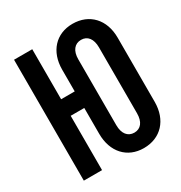

<svg xmlns="http://www.w3.org/2000/svg" viewBox="-175 -867 949 1004"><g transform="rotate(-30 300.0 -365.0)"><path d="M405 10C507 10 574 -62 574 -172V-559C574 -668 507 -740 405 -740C305 -740 239 -668 239 -559V-428H157V-730H47V0H157V-328H239V-172C239 -62 305 10 405 10ZM402 -85C363 -85 339 -115 339 -166V-564C339 -615 363 -645 402 -645C441 -645 464 -615 464 -564V-166C464 -115 441 -85 402 -85Z"/></g></svg>

Font: JetBrains Mono
Style: Bold
Weight: 558
Monospace: yes
Designer: Philipp Nurullin, Konstantin Bulenkov
Foundry: JetBrains
Version: Version 2.305